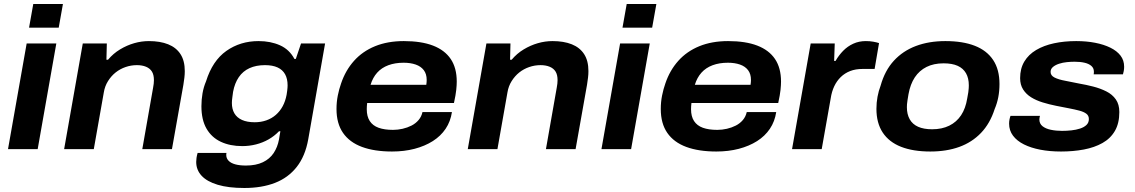

<svg xmlns="http://www.w3.org/2000/svg" viewBox="-20 -744 5663 958"><path d="M125 -606 146 -724H294L273 -606ZM20 0 113 -527H261L168 0Z M300 0 393 -527H513L511 -446H519Q545 -477 579 -497.5Q613 -518 649.5 -528.5Q686 -539 723 -539Q779 -539 819 -523Q859 -507 880.5 -474Q902 -441 902 -389Q902 -373 900 -356.5Q898 -340 895 -321L838 0H690L744 -307Q746 -317 747 -326.5Q748 -336 748 -344Q748 -371 738 -387Q728 -403 708.5 -411Q689 -419 663 -419Q634 -419 606.5 -409.5Q579 -400 557 -382.5Q535 -365 519 -339.5Q503 -314 498 -283L448 0Z M1199 194Q1120 194 1066.5 178Q1013 162 986 133Q959 104 959 64Q959 55 960.5 44Q962 33 966 19H1110Q1109 23 1109 25Q1109 27 1109 30Q1109 46 1120.5 58Q1132 70 1154 76Q1176 82 1207 82Q1257 82 1291.5 65.5Q1326 49 1345.5 19.5Q1365 -10 1372 -48Q1374 -59 1375.5 -69.5Q1377 -80 1379 -89H1372Q1349 -65 1320 -48.5Q1291 -32 1257.5 -23.5Q1224 -15 1189 -15Q1128 -15 1082 -36.5Q1036 -58 1010.5 -102Q985 -146 985 -214Q985 -247 990.5 -278.5Q996 -310 1008 -338Q1040 -441 1109.5 -490Q1179 -539 1270 -539Q1330 -539 1377 -518Q1424 -497 1449 -450H1456L1482 -527H1602L1518 -49Q1503 35 1460.5 89Q1418 143 1352 168.5Q1286 194 1199 194ZM1251 -134Q1282 -134 1309 -143.5Q1336 -153 1356.5 -171Q1377 -189 1390.5 -214Q1404 -239 1410 -271Q1412 -283 1413 -291.5Q1414 -300 1414.5 -306.5Q1415 -313 1415 -318Q1415 -351 1402.5 -373.5Q1390 -396 1365 -407.5Q1340 -419 1302 -419Q1258 -419 1225 -404Q1192 -389 1171.5 -359Q1151 -329 1143 -286Q1141 -270 1139.5 -260Q1138 -250 1137.5 -243Q1137 -236 1137 -230Q1137 -200 1149.5 -178.5Q1162 -157 1187.5 -145.5Q1213 -134 1251 -134Z M1936 12Q1848 12 1786 -11Q1724 -34 1691.5 -81Q1659 -128 1659 -200Q1659 -235 1665.5 -267.5Q1672 -300 1682 -328Q1704 -393 1746.5 -440.5Q1789 -488 1851.5 -513.5Q1914 -539 1995 -539Q2082 -539 2140.5 -516.5Q2199 -494 2229 -449.5Q2259 -405 2259 -337Q2259 -320 2256.5 -295.5Q2254 -271 2245 -230H1812Q1811 -222 1810.5 -214Q1810 -206 1810 -199Q1810 -163 1825 -140Q1840 -117 1869 -106.5Q1898 -96 1941 -96Q1965 -96 1989 -101.5Q2013 -107 2033.5 -117.5Q2054 -128 2068.5 -145Q2083 -162 2088 -185H2235Q2228 -138 2203.5 -101.5Q2179 -65 2139.5 -40Q2100 -15 2048.5 -1.5Q1997 12 1936 12ZM1829 -321H2107Q2108 -328 2108.5 -334Q2109 -340 2109 -345Q2109 -375 2094.5 -394Q2080 -413 2054 -422Q2028 -431 1994 -431Q1951 -431 1917.5 -418.5Q1884 -406 1862 -381.5Q1840 -357 1829 -321Z M2314 0 2407 -527H2527L2525 -446H2533Q2559 -477 2593 -497.5Q2627 -518 2663.5 -528.5Q2700 -539 2737 -539Q2793 -539 2833 -523Q2873 -507 2894.5 -474Q2916 -441 2916 -389Q2916 -373 2914 -356.5Q2912 -340 2909 -321L2852 0H2704L2758 -307Q2760 -317 2761 -326.5Q2762 -336 2762 -344Q2762 -371 2752 -387Q2742 -403 2722.5 -411Q2703 -419 2677 -419Q2648 -419 2620.5 -409.5Q2593 -400 2571 -382.5Q2549 -365 2533 -339.5Q2517 -314 2512 -283L2462 0Z M3086 -606 3107 -724H3255L3234 -606ZM2981 0 3074 -527H3222L3129 0Z M3554 12Q3466 12 3404 -11Q3342 -34 3309.5 -81Q3277 -128 3277 -200Q3277 -235 3283.5 -267.5Q3290 -300 3300 -328Q3322 -393 3364.5 -440.5Q3407 -488 3469.5 -513.5Q3532 -539 3613 -539Q3700 -539 3758.5 -516.5Q3817 -494 3847 -449.5Q3877 -405 3877 -337Q3877 -320 3874.5 -295.5Q3872 -271 3863 -230H3430Q3429 -222 3428.5 -214Q3428 -206 3428 -199Q3428 -163 3443 -140Q3458 -117 3487 -106.5Q3516 -96 3559 -96Q3583 -96 3607 -101.5Q3631 -107 3651.5 -117.5Q3672 -128 3686.5 -145Q3701 -162 3706 -185H3853Q3846 -138 3821.5 -101.5Q3797 -65 3757.5 -40Q3718 -15 3666.5 -1.5Q3615 12 3554 12ZM3447 -321H3725Q3726 -328 3726.5 -334Q3727 -340 3727 -345Q3727 -375 3712.5 -394Q3698 -413 3672 -422Q3646 -431 3612 -431Q3569 -431 3535.5 -418.5Q3502 -406 3480 -381.5Q3458 -357 3447 -321Z M3932 0 4025 -527H4145L4142 -440H4149Q4165 -468 4187 -490.5Q4209 -513 4237.5 -526Q4266 -539 4300 -539Q4320 -539 4337 -536Q4354 -533 4366 -529L4344 -400H4284Q4249 -400 4222 -389.5Q4195 -379 4175 -359.5Q4155 -340 4142.5 -313.5Q4130 -287 4125 -254L4080 0Z M4622 12Q4536 12 4476 -11.5Q4416 -35 4384.5 -82.5Q4353 -130 4353 -201Q4353 -232 4358.5 -261.5Q4364 -291 4374 -317Q4395 -392 4440 -441Q4485 -490 4550 -514.5Q4615 -539 4697 -539Q4784 -539 4844 -515.5Q4904 -492 4935.5 -444.5Q4967 -397 4967 -325Q4967 -290 4961 -259Q4955 -228 4943 -200Q4920 -128 4875 -81Q4830 -34 4766.5 -11Q4703 12 4622 12ZM4631 -99Q4680 -99 4716.5 -117Q4753 -135 4775.5 -169Q4798 -203 4806 -253Q4810 -272 4811.5 -284Q4813 -296 4813.5 -304Q4814 -312 4814 -318Q4814 -354 4800 -378.5Q4786 -403 4758.5 -415.5Q4731 -428 4688 -428Q4639 -428 4603 -410Q4567 -392 4544.5 -358Q4522 -324 4513 -274Q4510 -256 4508 -243.5Q4506 -231 4505.5 -223.5Q4505 -216 4505 -209Q4505 -174 4519 -149Q4533 -124 4561 -111.5Q4589 -99 4631 -99Z M5274 12Q5218 12 5171 3Q5124 -6 5089 -23.5Q5054 -41 5034.5 -67Q5015 -93 5015 -127Q5015 -138 5017 -148Q5019 -158 5022 -166H5169Q5168 -162 5167 -157Q5166 -152 5166 -148Q5166 -127 5181.5 -114.5Q5197 -102 5223 -96.5Q5249 -91 5279 -91Q5302 -91 5325.5 -93.5Q5349 -96 5369 -102.5Q5389 -109 5401 -120.5Q5413 -132 5413 -150Q5413 -167 5400.5 -176.5Q5388 -186 5365.5 -192Q5343 -198 5314 -203.5Q5285 -209 5250 -216Q5215 -223 5182.5 -233Q5150 -243 5125 -258.5Q5100 -274 5085 -297.5Q5070 -321 5070 -354Q5070 -402 5091 -437Q5112 -472 5150 -494.5Q5188 -517 5239 -528Q5290 -539 5350 -539Q5401 -539 5444.5 -530.5Q5488 -522 5520.5 -506Q5553 -490 5571 -466.5Q5589 -443 5589 -411Q5589 -400 5587 -389.5Q5585 -379 5583 -373H5437Q5438 -378 5438 -381.5Q5438 -385 5438 -387Q5438 -404 5425.5 -415Q5413 -426 5391.5 -431Q5370 -436 5342 -436Q5324 -436 5303.5 -434Q5283 -432 5264.5 -426Q5246 -420 5234 -410Q5222 -400 5222 -385Q5222 -367 5242 -357Q5262 -347 5295 -341Q5328 -335 5365 -327Q5400 -321 5435 -312Q5470 -303 5500 -288Q5530 -273 5547.5 -248Q5565 -223 5565 -185Q5565 -129 5543 -91Q5521 -53 5481 -30.5Q5441 -8 5388 2Q5335 12 5274 12Z"/></svg>

Font: Archivo SemiExpanded
Style: Bold Italic
Weight: 700
Width: 6
Italic angle: -10°
Designer: Hector Gatti
Foundry: Omnibus-Type
Version: Version 2.001